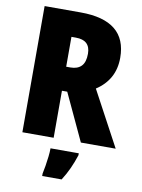

<svg xmlns="http://www.w3.org/2000/svg" viewBox="-100 -781 792 1070"><g transform="rotate(10 296.0 -246.5)"><path d="M268 -714Q529 -714 529 -503Q529 -440 502.5 -392Q476 -344 425 -311L592 0H395L271 -266H241V0H64V-714ZM266 -571H241V-402H265Q305 -402 326.5 -424Q348 -446 348 -494Q348 -571 266 -571ZM394 72Q381 112 364.5 148.5Q348 185 325 221H215V207Q219 189 223.5 162Q228 135 231 108Q234 81 234 61H394Z"/></g></svg>

Font: Noto Sans Tamil Condensed Black
Style: Regular
Weight: 900
Width: 3
Designer: Jelle Bosma - Monotype Design Team
Foundry: Monotype Imaging Inc.
Version: Version 2.004; ttfautohint (v1.8.4.7-5d5b)